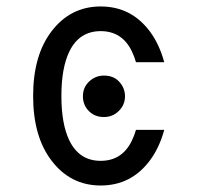

<svg xmlns="http://www.w3.org/2000/svg" viewBox="-20 -567 626 597"><path d="M303.2 -332Q332 -332 349.1 -314.5Q368.7 -294.4 368.7 -267.6Q368.7 -240.7 349.1 -221.7Q330.1 -203.1 303.2 -203.1Q275.4 -203.1 257.3 -220.7Q237.8 -239.7 237.8 -267.6Q237.8 -295.4 257.3 -313.7Q276.9 -332 303.2 -332ZM490.7 -163.1Q475.6 -107.9 446.3 -68.4Q388.2 9.8 293 9.8Q198.7 9.8 139.6 -68.4Q83 -143.1 83 -268.6Q83 -394 139.6 -468.8Q198.7 -546.9 293 -546.9Q388.2 -546.9 446.3 -468.8Q475.6 -429.2 490.7 -373.5H402.8Q397.5 -392.1 390.1 -407.2Q359.9 -470.2 293 -470.2Q226.6 -470.2 195.8 -407.2Q170.9 -356 170.9 -268.6Q170.9 -181.2 195.8 -129.9Q226.6 -66.9 293 -66.9Q359.9 -66.9 390.1 -129.9Q397.5 -145 402.8 -163.1Z"/></svg>

Font: Consola Mono
Style: Book
Weight: 400
Monospace: yes
Designer: Wojciech Kalinowski "wmk69" (wmk69@o2.pl)
Foundry: Wojciech Kalinowski "wmk69" (wmk69@o2.pl)
Version: Version 2.1.0